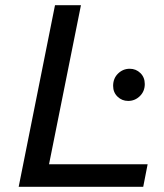

<svg xmlns="http://www.w3.org/2000/svg" viewBox="-20 -720 634 740"><path d="M192 -700H292L169 -87H549L532 0H52ZM416 -389Q416 -418 435 -436.5Q454 -455 480 -455Q504 -455 521 -438.5Q538 -422 538 -396Q538 -368 519 -349.5Q500 -331 474 -331Q450 -331 433 -347.5Q416 -364 416 -389Z"/></svg>

Font: Montserrat Alternates Medium
Style: Italic
Weight: 500
Italic angle: -11.3°
Designer: Julieta Ulanovsky
Foundry: Julieta Ulanovsky
Version: Version 7.200